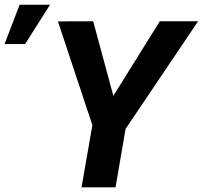

<svg xmlns="http://www.w3.org/2000/svg" viewBox="-124 -802 869 822"><path d="M-104.5 -613.3H-16.6L90.3 -781.7H-40ZM274.9 -710.9 124 -710.4 271.5 -266.1 225.1 0H370.6L413.6 -250L724.1 -710.9H560.1L361.3 -391.6Z"/></svg>

Font: Roboto
Style: Bold Italic
Weight: 700
Italic angle: -12°
Designer: Google
Version: Version 2.137; 2017